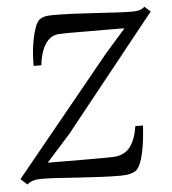

<svg xmlns="http://www.w3.org/2000/svg" viewBox="-45 -583 569 637"><g transform="rotate(-5 239.5 -265.0)"><path d="M387 -477Q375.5 -477.5 351.5 -477.5Q327.5 -477.5 298.2 -477.5Q269 -477.5 241 -477.8Q213 -478 192.8 -477.8Q172.5 -477.5 167.5 -477Q146.5 -475.5 132.8 -461Q119 -446.5 111.5 -424.8Q104 -403 101.5 -379H76Q75.5 -396 77.2 -419.2Q79 -442.5 83.5 -466Q88 -489.5 94.8 -507.5Q101.5 -525.5 110.5 -532Q116 -536 126 -538.8Q136 -541.5 155 -541.5Q183.5 -541.5 219.8 -540Q256 -538.5 293.2 -536Q330.5 -533.5 363.2 -531.8Q396 -530 417 -530Q429.5 -530 439.2 -532Q449 -534 459 -542.5L478.5 -525L174.5 -144.5L94.5 -55Q114.5 -55 147.2 -54.8Q180 -54.5 214.5 -54.5Q249 -54.5 275.8 -54.5Q302.5 -54.5 310.5 -55Q348 -56 367.8 -80Q387.5 -104 394.5 -150.5H420Q419 -128.5 416.2 -104.8Q413.5 -81 408.8 -59.5Q404 -38 397 -22.2Q390 -6.5 380 -0.5Q373.5 3 361.5 6Q349.5 9 331 9Q301.5 9 264.2 7.2Q227 5.5 189 2.8Q151 0 119.2 -1.8Q87.5 -3.5 68 -3.5Q53 -3.5 42 -0.2Q31 3 21 11L-0.5 -8.5L318 -398.5Z"/></g></svg>

Font: Merriweather 72pt Light
Style: Italic
Weight: 300
Italic angle: -7.8°
Version: Version 2.101